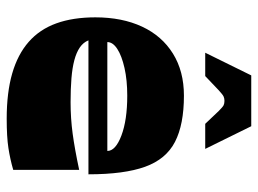

<svg xmlns="http://www.w3.org/2000/svg" viewBox="-116 -628 752 559"><g transform="rotate(90 259.5 -348.0)"><path d="M325 8Q249 8 193.5 -8Q138 -24 101.5 -56Q65 -88 47.5 -136.5Q30 -185 30 -250Q30 -328 57 -386Q84 -444 135.5 -476Q187 -508 258 -508Q342 -508 392.5 -482Q443 -456 465 -395Q487 -334 487 -230H97Q103 -215 117.5 -205Q132 -195 154.5 -189Q177 -183 207.5 -180.5Q238 -178 277 -178Q324 -178 368.5 -184Q413 -190 474 -203V-11Q443 -2 410.5 3Q378 8 325 8ZM419 -285Q419 -309 374 -326Q329 -343 258 -343Q213 -343 177.5 -335Q142 -327 122 -314Q102 -301 102 -285ZM133 -570 199 -704H347L413 -570H340Q314 -598 302.5 -609.5Q291 -621 286 -623.5Q281 -626 273 -626Q266 -626 260.5 -623.5Q255 -621 242.5 -609.5Q230 -598 201 -570Z"/></g></svg>

Font: Ojuju ExtraLight ExtraBold
Style: Regular
Weight: 800
Version: Version 1.000